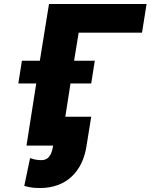

<svg xmlns="http://www.w3.org/2000/svg" viewBox="-20 -731 756 964"><path d="M72 -312H162L113 0H247L246 4C239 48 222 73 189 73C172 73 157 71 145 67L131 63L102 202L112 205C135 211 153 213 182 213C311 213 394 132 414 4L438 -145H308L334 -312H438L456 -426H352L375 -567H693L716 -711H226L180 -426H90Z"/></svg>

Font: Asimov Pro
Style: UltObl
Weight: 900
Designer: Google
Version: Version 2.000980; 2014